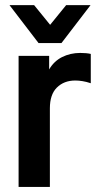

<svg xmlns="http://www.w3.org/2000/svg" viewBox="-20 -741 397 761"><path d="M53.7 -519.5H174.8V-465.8Q193.4 -498 225.6 -514.6Q258.8 -531.2 297.9 -531.2Q323.2 -531.2 339.8 -527.3V-411.1Q322.3 -417 307.1 -419.4Q292 -421.9 278.3 -421.9Q233.4 -421.9 205.1 -393.6Q177.7 -366.2 177.7 -311.5V0H53.7ZM17.6 -720.7H115.2L178.7 -642.6L242.2 -720.7H338.9L223.6 -570.3H132.8Z"/></svg>

Font: DINish
Style: Bold
Weight: 700
Designer: Bert Driehuis
Foundry: Playbeing
Version: Version 3.008; git-95204e4c-release